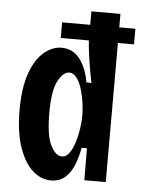

<svg xmlns="http://www.w3.org/2000/svg" viewBox="-52 -741 588 796"><g transform="rotate(5 242.0 -343.5)"><path d="M190 13Q148 13 113 -18.5Q78 -50 56.5 -112.5Q35 -175 35 -267Q35 -359 56.5 -419.5Q78 -480 113 -509.5Q148 -539 187 -539Q233 -539 262 -502Q291 -465 301 -405L322 -404Q311 -458 304.5 -503Q298 -548 296 -579H179V-644H296V-700H417V-644H484V-579H417V0H328L327 -133H305Q299 -98 286 -64Q273 -30 249.5 -8.5Q226 13 190 13ZM226 -90Q244 -90 257 -108Q270 -126 278.5 -153Q287 -180 291.5 -209Q296 -238 296 -261V-274Q296 -290 292.5 -317Q289 -344 281 -372Q273 -400 259.5 -419.5Q246 -439 226 -439Q202 -439 180.5 -399Q159 -359 159 -265Q159 -170 180 -130Q201 -90 226 -90Z"/></g></svg>

Font: Bricolage Grotesque 10pt Condensed SemiBold
Style: Regular
Weight: 600
Width: 3
Designer: Mathieu Triay
Foundry: Atelier Triay
Version: Version 1.000; ttfautohint (v1.8.4.7-5d5b);gftools[0.9.32]